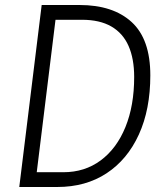

<svg xmlns="http://www.w3.org/2000/svg" viewBox="-20 -747 640 767"><path d="M119.5 0 104.5 -59H233Q318.5 -59 382.2 -106.2Q446 -153.5 481 -239.2Q516 -325 516 -439.5Q516 -512.5 493.5 -563.5Q471 -614.5 424.8 -641.2Q378.5 -668 307.5 -668H175.5L209 -727H298Q431.5 -727 506 -658.8Q580.5 -590.5 580.5 -446Q580.5 -310 534.8 -209.8Q489 -109.5 405.8 -54.8Q322.5 0 209 0ZM57 0 146.5 -727H209L119.5 0Z"/></svg>

Font: Spline Sans Mono Light
Style: Italic
Weight: 300
Italic angle: -4°
Monospace: yes
Version: Version 1.004